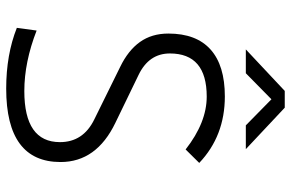

<svg xmlns="http://www.w3.org/2000/svg" viewBox="-181 -757 948 626"><g transform="rotate(90 293.0 -444.0)"><path d="M269 9.8Q158.2 9.8 70.8 -24.9L79.6 -89.4Q182.6 -49.3 276.9 -49.3Q443.4 -49.3 443.4 -165.5Q443.4 -241.2 369.6 -277.3L198.2 -361.8Q144.5 -387.7 116.9 -426.3Q89.4 -464.8 89.4 -519Q89.4 -609.9 141.4 -656.5Q193.4 -703.1 294.4 -703.1Q423.3 -703.1 511.2 -619.6L467.3 -575.2Q379.4 -644 294.9 -644Q154.3 -644 154.3 -523.9Q154.3 -455.6 224.1 -421.9L380.4 -346.2Q508.3 -284.7 508.3 -167.5Q508.3 9.8 269 9.8ZM141.1 -771.5 276.4 -898.4H331.1L466.3 -771.5H388.7L303.7 -855L218.8 -771.5Z"/></g></svg>

Font: Caskaydia Cove Light
Style: Regular
Weight: 300
Monospace: yes
Designer: Aaron Bell
Foundry: Saja Typeworks
Version: Version 4.300; ttfautohint (v1.8.3)